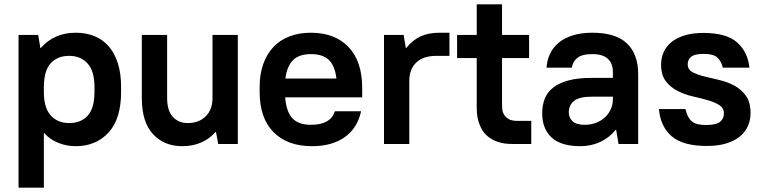

<svg xmlns="http://www.w3.org/2000/svg" viewBox="-20 -660 3495 880"><path d="M65 -500H155L165 -440H167Q228 -510 327 -510Q374 -510 412.5 -494.5Q451 -479 478 -448Q505 -417 520 -370.5Q535 -324 535 -261V-239Q535 -115 477.5 -52.5Q420 10 327 10Q284 10 245.5 -6Q207 -22 183 -50H181V200H65ZM297 -96Q351 -96 382 -130Q413 -164 413 -239V-261Q413 -334 381.5 -369Q350 -404 297 -404Q243 -404 212 -369.5Q181 -335 181 -260V-238Q181 -166 212.5 -131Q244 -96 297 -96Z M815 10Q732 10 681 -45.5Q630 -101 630 -210V-500H746V-210Q746 -153 772 -124.5Q798 -96 840 -96Q892 -96 923 -127Q954 -158 954 -210V-500H1070V0H980L970 -55H968Q910 10 815 10Z M1410 10Q1297 10 1233.5 -54.5Q1170 -119 1170 -239V-261Q1170 -320 1186.5 -366.5Q1203 -413 1233.5 -445Q1264 -477 1307.5 -493.5Q1351 -510 1405 -510Q1514 -510 1577 -445Q1640 -380 1640 -256V-214H1287Q1292 -148 1320 -118Q1348 -88 1405 -88Q1495 -88 1515 -150H1635Q1618 -72 1559.5 -31Q1501 10 1410 10ZM1405 -412Q1352 -412 1324 -385.5Q1296 -359 1288 -300H1522Q1515 -359 1487 -385.5Q1459 -412 1405 -412Z M1740 -500H1830L1840 -440H1842Q1872 -477 1908 -493.5Q1944 -510 1995 -510H2040V-404H1980Q1920 -404 1888 -373.5Q1856 -343 1856 -290V0H1740Z M2330 0Q2289 0 2261 -10Q2233 -20 2214.5 -36Q2196 -52 2186 -71.5Q2176 -91 2171.5 -109Q2167 -127 2166 -142Q2165 -157 2165 -165V-394H2075V-500H2165V-640H2281V-500H2405V-394H2281V-181Q2281 -173 2282 -160Q2283 -147 2290 -135Q2297 -123 2311 -114.5Q2325 -106 2351 -106H2415V0H2330Z M2640 10Q2551 10 2508 -30Q2465 -70 2465 -141Q2465 -178 2477 -208Q2489 -238 2516 -259Q2543 -280 2586 -291.5Q2629 -303 2690 -303H2789V-330Q2789 -369 2766 -390.5Q2743 -412 2695 -412Q2647 -412 2626 -394.5Q2605 -377 2601 -350H2485Q2487 -384 2501 -413.5Q2515 -443 2541 -464.5Q2567 -486 2605.5 -498Q2644 -510 2695 -510Q2802 -510 2853.5 -461Q2905 -412 2905 -320V0H2815L2804 -65H2802Q2773 -29 2731 -9.5Q2689 10 2640 10ZM2660 -88Q2688 -88 2711.5 -97Q2735 -106 2752 -121.5Q2769 -137 2779 -158.5Q2789 -180 2789 -205V-217H2695Q2635 -217 2611 -197.5Q2587 -178 2587 -145Q2587 -120 2604.5 -104Q2622 -88 2660 -88Z M3220 9Q3110 9 3058.5 -35.5Q3007 -80 3000 -160H3122Q3130 -122 3150 -104.5Q3170 -87 3215 -87Q3262 -87 3280 -101.5Q3298 -116 3298 -140Q3298 -165 3276.5 -178.5Q3255 -192 3223 -201Q3191 -210 3154 -218.5Q3117 -227 3085 -243.5Q3053 -260 3031.5 -288Q3010 -316 3010 -364Q3010 -395 3022 -421.5Q3034 -448 3058 -467.5Q3082 -487 3118.5 -498Q3155 -509 3205 -509Q3309 -509 3358 -466Q3407 -423 3415 -350H3293Q3285 -382 3266.5 -397.5Q3248 -413 3205 -413Q3164 -413 3148 -400Q3132 -387 3132 -365Q3132 -341 3153.5 -329.5Q3175 -318 3207 -310Q3239 -302 3276 -293.5Q3313 -285 3345 -268Q3377 -251 3398.5 -221.5Q3420 -192 3420 -141Q3420 -109 3407.5 -81.5Q3395 -54 3370.5 -34Q3346 -14 3308.5 -2.5Q3271 9 3220 9Z"/></svg>

Font: PT Root UI Bold
Style: Regular
Weight: 700
Designer: Vitaly Kuzmin
Foundry: ParaType Ltd.
Version: Version 2.000G